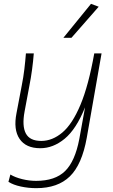

<svg xmlns="http://www.w3.org/2000/svg" viewBox="-20 -770 587 1000"><path d="M169 210Q128 210 88.5 201.5Q49 193 24 177L34 139Q59 154 95.5 163Q132 172 168 172Q267 172 319 121Q371 70 393 -46L423 -211Q377 -97 317 -47.5Q257 2 190 2Q115 2 82 -46.5Q49 -95 66 -181L93 -323Q102 -368 107 -410.5Q112 -453 115 -492H156Q153 -452 147 -407.5Q141 -363 133 -323L108 -189Q94 -114 114.5 -75Q135 -36 195 -36Q253 -36 305 -80Q357 -124 399 -224Q441 -324 471 -492H509L432 -53Q407 87 344 148.5Q281 210 169 210ZM310 -573 454 -750 494 -735 352 -573Z"/></svg>

Font: Livvic ExtraLight
Style: Italic
Weight: 275
Italic angle: -10°
Designer: Jacques Le Bailly, Baron von Fonthausen
Version: Version 1.001; ttfautohint (v1.8.2)